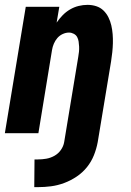

<svg xmlns="http://www.w3.org/2000/svg" viewBox="-20 -548 540 790"><path d="M121 222 122 108H136Q153 108 170.5 105Q188 102 204 93Q220 84 230.5 69Q241 54 244 37L302 -314Q304 -325 305 -335.5Q306 -346 305.5 -356.5Q305 -367 303.5 -377Q302 -387 297.5 -395.5Q293 -404 283.5 -409Q274 -414 264 -414Q251 -414 238 -408Q225 -402 216 -391.5Q207 -381 201.5 -368Q196 -355 194 -342L138 0H0L86 -520H224L213 -455Q224 -471 237.5 -485Q251 -499 268 -509Q285 -519 303.5 -523.5Q322 -528 340 -528Q359 -528 376 -522.5Q393 -517 405.5 -505Q418 -493 426 -477Q434 -461 438 -443.5Q442 -426 443.5 -407.5Q445 -389 444.5 -370.5Q444 -352 442 -333Q440 -314 437 -295L382 37Q377 64 366.5 90.5Q356 117 338 139.5Q320 162 295.5 178.5Q271 195 244 205Q217 215 190 218.5Q163 222 136 222Z"/></svg>

Font: Iosevka Curly Heavy
Style: Italic
Weight: 900
Italic angle: -9°
Monospace: yes
Designer: Belleve Invis
Foundry: Belleve Invis
Version: Version 22.1.2; ttfautohint (v1.8.4)